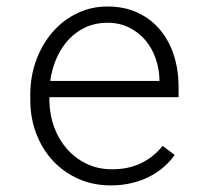

<svg xmlns="http://www.w3.org/2000/svg" viewBox="-20 -558 640 588"><path d="M319.8 9.8Q264.6 9.8 219.2 -10.7Q173.8 -31.2 141.4 -66.4Q108.9 -101.6 91.1 -148.7Q73.2 -195.8 72.8 -249V-270Q73.2 -326.7 91.6 -375.5Q109.9 -424.3 141.6 -460.4Q173.3 -496.6 216.3 -517.3Q259.3 -538.1 308.6 -538.1Q361.3 -538.1 401.9 -519Q442.4 -500 470 -467Q497.6 -434.1 512 -390.1Q526.4 -346.2 526.9 -295.9V-260.3H131.3V-249Q131.8 -207.5 145.5 -169.7Q159.2 -131.8 184.1 -103Q209 -74.2 244.1 -56.9Q279.3 -39.6 322.3 -39.6Q371.1 -39.1 410.6 -57.6Q450.2 -76.2 478 -111.3L515.1 -83.5Q500.5 -63 480.5 -45.7Q460.4 -28.3 435.8 -16.1Q411.1 -3.9 381.8 2.9Q352.5 9.8 319.8 9.8ZM308.6 -488.3Q272.9 -488.3 243.2 -474.9Q213.4 -461.4 190.9 -437.5Q168.5 -413.6 153.8 -381.1Q139.2 -348.6 133.8 -310.1H468.3V-316.4Q467.3 -349.1 456.3 -380.1Q445.3 -411.1 425 -435.1Q404.8 -459 375.5 -473.6Q346.2 -488.3 308.6 -488.3Z"/></svg>

Font: TypoPRO Roboto Mono
Style: Regular
Weight: 300
Designer: Google
Version: Version 2.000986; 2015; ttfautohint (v1.3)